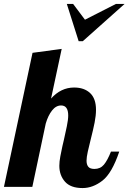

<svg xmlns="http://www.w3.org/2000/svg" viewBox="-58 -948 678 974"><path d="M243 -107Q243 -128 248 -154.5Q253 -181 258.5 -206Q264 -231 266 -238Q274 -273 281 -307Q288 -341 288 -362Q288 -413 252 -413Q226 -413 206 -387.5Q186 -362 174 -321L106 0H-38L107 -680L255 -700L201 -448Q251 -504 318 -504Q369 -504 399 -476Q429 -448 429 -391Q429 -362 422 -326.5Q415 -291 402 -240Q394 -209 387.5 -179.5Q381 -150 381 -133Q381 -113 390 -102Q399 -91 421 -91Q451 -91 469 -112.5Q487 -134 505 -179H547Q510 -69 461.5 -31.5Q413 6 361 6Q300 6 271.5 -26.5Q243 -59 243 -107ZM281 -928H313L373 -848L530 -928H574L362 -739H341Z"/></svg>

Font: Lobster
Style: Regular
Weight: 400
Designer: Impallari Type
Foundry: Impallari Type
Version: Version 2.100